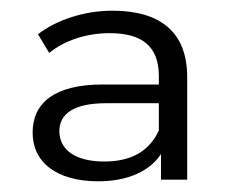

<svg xmlns="http://www.w3.org/2000/svg" viewBox="-20 -766 441 359"><path d="M164 -427C220 -427 261 -447 281 -478V-430H330V-622C330 -705 281 -746 190 -746C138 -746 86 -729 51 -702L72 -667C100 -690 141 -704 185 -704C246 -704 277 -679 277 -624V-608H172C81 -608 41 -573 41 -518C41 -463 85 -427 164 -427ZM91 -521C91 -553 118 -573 178 -573H277V-522C259 -483 225 -464 175 -464C122 -464 91 -485 91 -521Z"/></svg>

Font: Malon Grotesk
Style: Regular
Weight: 400
Designer: Julieta Ulanovsky
Foundry: Julieta Ulanovsky
Version: Version 7.200